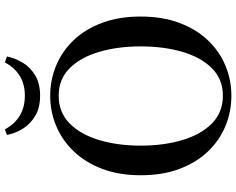

<svg xmlns="http://www.w3.org/2000/svg" viewBox="-114 -872 1004 817"><g transform="rotate(-90 388.5 -464.0)"><path d="M222.2 -937 246.1 -945.8Q267.6 -905.3 303.2 -883.1Q338.9 -860.8 389.2 -860.8Q439.5 -860.8 474.6 -883.1Q509.8 -905.3 530.8 -945.8L556.2 -937Q548.8 -901.4 529.3 -869.1Q509.8 -836.9 475.1 -816.4Q440.4 -795.9 389.2 -795.9Q337.9 -795.9 303.5 -816.4Q269 -836.9 249 -869.1Q229 -901.4 222.2 -937ZM389.2 18.1Q321.3 18.1 260.3 -7.1Q199.2 -32.2 152.1 -81.5Q105 -130.9 77.9 -202.6Q50.8 -274.4 50.8 -368.2Q50.8 -460 77.9 -531.5Q105 -603 152.1 -652.3Q199.2 -701.7 260.3 -727.3Q321.3 -752.9 389.2 -752.9Q457 -752.9 517.8 -727.5Q578.6 -702.1 625.5 -653.1Q672.4 -604 699.2 -532.2Q726.1 -460.4 726.1 -368.2Q726.1 -275.4 699.2 -203.6Q672.4 -131.8 625.7 -82.5Q579.1 -33.2 518.1 -7.6Q457 18.1 389.2 18.1ZM389.2 -18.1Q459.5 -18.1 506.1 -64.7Q552.7 -111.3 575.9 -190.7Q599.1 -270 599.1 -368.2Q599.1 -464.8 575.9 -544.2Q552.7 -623.5 506.1 -670.2Q459.5 -716.8 389.2 -716.8Q318.4 -716.8 271.2 -670.2Q224.1 -623.5 200.4 -544.2Q176.8 -464.8 176.8 -368.2Q176.8 -270 200.4 -190.7Q224.1 -111.3 271.2 -64.7Q318.4 -18.1 389.2 -18.1Z"/></g></svg>

Font: Source Han Serif TW SemiBold
Style: Regular
Weight: 600
Designer: Ryoko NISHIZUKA Ë•øÂ°öÊ∂ºÂ≠ê (kana & ideographs); Frank Grie√ühammer (Latin, Greek & Cyrillic); Wenlong ZHANG Âº†ÊñáÈæô 
Foundry: Adobe
Version: Version 2.003;hotconv 1.1.1;makeotfexe 2.6.0